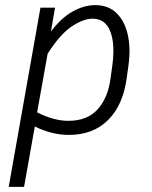

<svg xmlns="http://www.w3.org/2000/svg" viewBox="-20 -517 592 750"><path d="M249 10Q215 10 181.5 1.5Q148 -7 116 -23L74 213H14L138 -487H195L179 -394Q220 -448 264.5 -472.5Q309 -497 352 -497Q403 -497 435 -466Q467 -435 479 -382Q491 -329 482 -263L475 -212Q461 -107 402.5 -48.5Q344 10 249 10ZM342 -444Q306 -444 260.5 -414Q215 -384 166 -307L125 -78Q190 -45 247 -45Q321 -45 361.5 -90Q402 -135 412 -212L419 -263Q430 -346 410.5 -395Q391 -444 342 -444Z"/></svg>

Font: Inria Sans Light
Style: Italic
Weight: 300
Italic angle: -10°
Designer: Black Foundry Team
Foundry: Black Foundry
Version: Version 1.2; ttfautohint (v1.8.3)